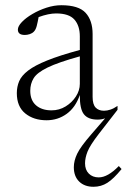

<svg xmlns="http://www.w3.org/2000/svg" viewBox="-20 -451 486 736"><path d="M430.5 -30 359 62Q325 106 315.5 130.2Q306 154.5 306 175Q306 200 320.5 214.5Q335 229 358.5 229Q393 229 435.5 185.5L446 197Q415.5 234.5 391.5 249.8Q367.5 265 338.5 265Q304 265 283.5 245Q263 225 263 190Q263 165 276 138Q289 111 329 65L383 2.5Q369.5 7.5 354 7.5Q318 7.5 301.8 -12.8Q285.5 -33 286 -87Q269.5 -39 235.5 -14.5Q201.5 10 158.5 10Q109 10 76.8 -16.2Q44.5 -42.5 44.5 -94Q44.5 -118.5 53.5 -139.8Q62.5 -161 87.8 -180.5Q113 -200 160.8 -219.2Q208.5 -238.5 286 -259.5V-311.5Q286 -352.5 265.2 -376Q244.5 -399.5 195 -399.5Q166.5 -399.5 128 -385.5Q124.5 -366 120.8 -351.5Q117 -337 110 -330Q104 -323.5 94.2 -320.2Q84.5 -317 75 -317Q48.5 -317 48.5 -337.5Q48.5 -350.5 63.8 -366.5Q79 -382.5 104 -397.2Q129 -412 158.2 -421.5Q187.5 -431 215 -431Q281.5 -431 308.2 -401.8Q335 -372.5 335 -320.5V-79.5Q335 -51 346.5 -38.8Q358 -26.5 378.5 -26.5Q390.5 -26.5 403.2 -30.8Q416 -35 430.5 -45ZM96 -103Q96 -66.5 118.2 -47.2Q140.5 -28 177.5 -28Q207 -28 231.5 -43Q256 -58 271 -81.2Q286 -104.5 286 -129.5V-235Q203 -212 162.5 -192.2Q122 -172.5 109 -151.2Q96 -130 96 -103Z"/></svg>

Font: Newsreader Text Light
Style: Regular
Weight: 300
Designer: Hugues Gentile
Foundry: Production Type
Version: Version 1.001